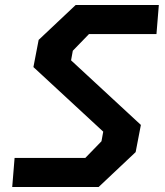

<svg xmlns="http://www.w3.org/2000/svg" viewBox="-20 -750 660 770"><path d="M29 0H375.5L524 -140L545 -249L265 -508L272 -546.5L337 -613.5H607.5L617 -730H283.5L135 -590L114 -481L394 -222L387 -183.5L322 -116.5H38.5Z"/></svg>

Font: Monaspace Krypton SemiBold
Style: Italic
Weight: 600
Italic angle: -11°
Designer: Riley Cran & the Lettermatic Team
Foundry: Lettermatic
Version: Version 1.101 (Monaspace Krypton)